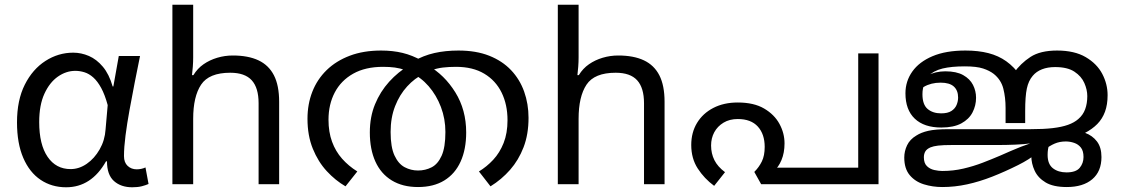

<svg xmlns="http://www.w3.org/2000/svg" viewBox="-20 -780 4750 813"><path d="M260 13Q199 13 152 -18.5Q105 -50 78.5 -111.5Q52 -173 52 -262Q52 -356 85 -421.5Q118 -487 172.5 -522Q227 -557 290 -557Q324 -557 356.5 -543Q389 -529 415.5 -497.5Q442 -466 457 -414H460L483 -543H573Q562 -490 550.5 -431Q539 -372 528.5 -314.5Q518 -257 511.5 -206.5Q505 -156 505 -119Q505 -92 520.5 -77.5Q536 -63 559 -63Q568 -63 578 -65Q588 -67 596 -71L609 -1Q598 4 581 8.5Q564 13 540 13Q492 13 462.5 -13.5Q433 -40 433 -97H429Q367 13 260 13ZM279 -64Q315 -64 347.5 -86.5Q380 -109 402 -147.5Q424 -186 427 -232L436 -335Q424 -379 408.5 -407.5Q393 -436 375 -452Q357 -468 337.5 -474Q318 -480 299 -480Q260 -480 225 -455.5Q190 -431 168 -383Q146 -335 146 -263Q146 -168 181.5 -116Q217 -64 279 -64Z M798 -537Q798 -518 796.5 -498Q795 -478 793 -462H799Q816 -490 842 -508Q868 -526 900 -535.5Q932 -545 966 -545Q1031 -545 1074.5 -524.5Q1118 -504 1140 -461Q1162 -418 1162 -349V0H1075V-343Q1075 -408 1046 -440Q1017 -472 955 -472Q865 -472 831.5 -421.5Q798 -371 798 -277V0H710V-760H798Z M1750 12Q1685 12 1639 -16Q1593 -44 1569.5 -96Q1546 -148 1546 -219Q1546 -285 1568 -338.5Q1590 -392 1628 -434Q1666 -476 1714 -504L1729 -520Q1773 -545 1819.5 -555.5Q1866 -566 1921 -566Q1996 -566 2051.5 -544Q2107 -522 2144 -483Q2181 -444 2199.5 -392Q2218 -340 2218 -281Q2218 -211 2197 -156.5Q2176 -102 2140 -61Q2104 -20 2057 9L2008 -54Q2041 -74 2068.5 -103.5Q2096 -133 2112.5 -174.5Q2129 -216 2129 -271Q2129 -337 2104 -388Q2079 -439 2030.5 -468Q1982 -497 1911 -497Q1881 -497 1855.5 -494Q1830 -491 1805 -482L1774 -467Q1736 -449 1704 -414Q1672 -379 1653 -330.5Q1634 -282 1634 -221Q1634 -157 1650.5 -121.5Q1667 -86 1693.5 -72Q1720 -58 1750 -58Q1781 -58 1807.5 -71.5Q1834 -85 1850 -120.5Q1866 -156 1866 -221Q1866 -277 1847 -327Q1828 -377 1795 -415Q1762 -453 1718 -473L1697 -483Q1674 -491 1652 -494Q1630 -497 1602 -497Q1527 -497 1475.5 -468Q1424 -439 1397.5 -388.5Q1371 -338 1371 -273Q1371 -221 1386 -180Q1401 -139 1428.5 -108Q1456 -77 1493 -54L1443 9Q1400 -16 1363.5 -55.5Q1327 -95 1304.5 -150.5Q1282 -206 1282 -277Q1282 -339 1302.5 -391.5Q1323 -444 1363 -483Q1403 -522 1461 -544Q1519 -566 1594 -566Q1643 -566 1684.5 -556Q1726 -546 1767 -523L1792 -503Q1862 -463 1908 -389Q1954 -315 1954 -219Q1954 -148 1930.5 -96Q1907 -44 1861.5 -16Q1816 12 1750 12Z M2430 -537Q2430 -518 2428.5 -498Q2427 -478 2425 -462H2431Q2448 -490 2474 -508Q2500 -526 2532 -535.5Q2564 -545 2598 -545Q2663 -545 2706.5 -524.5Q2750 -504 2772 -461Q2794 -418 2794 -349V0H2707V-343Q2707 -408 2678 -440Q2649 -472 2587 -472Q2497 -472 2463.5 -421.5Q2430 -371 2430 -277V0H2342V-760H2430Z M3104 -346Q3172 -346 3215.5 -320.5Q3259 -295 3280.5 -255.5Q3302 -216 3302 -173Q3302 -133 3289 -102Q3276 -71 3257 -57L3232 -70H3614V-554H3700V0H3203L3174 -52Q3194 -72 3206 -96.5Q3218 -121 3218 -158Q3218 -212 3189 -244Q3160 -276 3104 -276Q3069 -276 3043.5 -260.5Q3018 -245 3004.5 -220Q2991 -195 2991 -164Q2991 -130 3005 -102Q3019 -74 3050 -51L3004 7Q2962 -24 2934.5 -66.5Q2907 -109 2907 -166Q2907 -219 2931.5 -259.5Q2956 -300 3000.5 -323Q3045 -346 3104 -346Z M4068 -566Q4123 -566 4165.5 -555Q4208 -544 4241 -520.5Q4274 -497 4302 -458L4272 -470Q4302 -512 4343.5 -539Q4385 -566 4456 -566Q4530 -566 4577.5 -538Q4625 -510 4647.5 -467Q4670 -424 4670 -377Q4670 -337 4659 -307Q4648 -277 4626.5 -255Q4605 -233 4572 -216L4407 -181L4345 -173Q4317 -169 4278 -167.5Q4239 -166 4210 -166H4013Q3973 -166 3952.5 -163.5Q3932 -161 3920 -156Q3904 -149 3898 -138.5Q3892 -128 3892 -114Q3892 -89 3905 -76.5Q3918 -64 3936.5 -60Q3955 -56 3970 -56Q4016 -56 4059 -66Q4102 -76 4141 -91Q4180 -106 4215 -121Q4238 -131 4259.5 -140.5Q4281 -150 4303 -158.5Q4325 -167 4347 -174.5Q4369 -182 4392 -188Q4415 -196 4429.5 -203.5Q4444 -211 4455 -216.5Q4466 -222 4477.5 -225.5Q4489 -229 4506 -229Q4543 -229 4574.5 -217.5Q4606 -206 4625 -181Q4644 -156 4644 -115Q4644 -54 4605 -21Q4566 12 4497 12Q4440 12 4407.5 -7.5Q4375 -27 4361 -57.5Q4347 -88 4347 -119Q4347 -148 4364 -168.5Q4381 -189 4409 -198L4461 -217Q4451 -211 4440.5 -199Q4430 -187 4423 -168.5Q4416 -150 4416 -124Q4416 -85 4438.5 -67.5Q4461 -50 4496 -50Q4536 -50 4552 -69.5Q4568 -89 4568 -115Q4568 -141 4557 -155Q4546 -169 4528.5 -175Q4511 -181 4493 -181Q4467 -181 4446 -172Q4425 -163 4403 -146L4397 -155Q4384 -142 4368.5 -129.5Q4353 -117 4334 -105Q4315 -93 4291 -81Q4235 -53 4181.5 -32Q4128 -11 4075.5 0.5Q4023 12 3970 12Q3929 12 3892 0.5Q3855 -11 3832 -38.5Q3809 -66 3809 -113Q3809 -140 3821 -165Q3833 -190 3860 -206Q3880 -219 3910.5 -226Q3941 -233 3996 -233H4343Q4399 -233 4437.5 -237.5Q4476 -242 4502.5 -251.5Q4529 -261 4546 -276Q4566 -293 4575 -317.5Q4584 -342 4584 -373Q4584 -400 4571.5 -428.5Q4559 -457 4529.5 -476.5Q4500 -496 4448 -496Q4416 -496 4392 -486.5Q4368 -477 4353 -459Q4335 -438 4328 -405Q4321 -372 4321 -310V-259H4238V-323Q4238 -367 4228.5 -404.5Q4219 -442 4188 -467Q4170 -481 4142.5 -490Q4115 -499 4065 -499Q4009 -499 3971.5 -490Q3934 -481 3907 -456Q3903 -452 3900 -444.5Q3897 -437 3895 -430Q3890 -414 3888 -404Q3886 -394 3886 -381Q3886 -337 3908 -318.5Q3930 -300 3965 -300Q3993 -300 4008.5 -310Q4024 -320 4030.5 -335.5Q4037 -351 4037 -367Q4037 -397 4019 -413.5Q4001 -430 3963 -430Q3922 -430 3891.5 -412Q3861 -394 3842 -373L3846 -415Q3871 -442 3906 -460Q3941 -478 3983 -478Q4030 -478 4058.5 -462Q4087 -446 4100 -420.5Q4113 -395 4113 -366Q4113 -333 4098 -304Q4083 -275 4050.5 -257.5Q4018 -240 3966 -240Q3893 -240 3853.5 -277.5Q3814 -315 3814 -385Q3814 -436 3843 -477Q3872 -518 3928.5 -542Q3985 -566 4068 -566Z"/></svg>

Font: hexlmalayalam05
Style: Book
Weight: 400
Designer: Jelle Bosma - Monotype Design Team
Foundry: Monotype Imaging Inc.
Version: Version 2.003